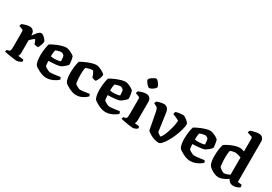

<svg xmlns="http://www.w3.org/2000/svg" viewBox="26 -1720 3732 2639"><g transform="rotate(30 1892.0 -400.0)"><path d="M230 0Q220 0 192.5 -3.5Q165 -7 132 -12Q99 -17 71 -22.5Q43 -28 31 -32Q31 -39 34 -48Q37 -57 41 -63L66 -68Q82 -71 89 -84Q96 -97 96 -146V-388Q96 -409 79 -415L24 -435Q28 -460 38 -472Q55 -480 89.5 -490Q124 -500 155 -500Q189 -500 210.5 -477Q232 -454 232 -414V-402Q238 -408 249.5 -424Q261 -440 275.5 -457.5Q290 -475 305.5 -487.5Q321 -500 336 -500Q350 -500 366 -490Q382 -480 396.5 -465.5Q411 -451 420 -437Q429 -423 429 -415Q429 -402 422.5 -380Q416 -358 407 -337.5Q398 -317 391 -309Q376 -309 358.5 -312.5Q341 -316 332 -319Q328 -328 323 -343.5Q318 -359 312 -371.5Q306 -384 301 -384Q294 -384 279.5 -372Q265 -360 251.5 -346.5Q238 -333 233 -327V-127Q233 -106 227.5 -91Q222 -76 218 -71L301 -62Q303 -58 306 -50Q309 -42 309 -33Q302 -25 287.5 -17.5Q273 -10 257 -5Q241 0 230 0Z M697 0Q669 0 638 -9.5Q607 -19 579 -33.5Q551 -48 531 -61.5Q511 -75 506 -82Q490 -103 483 -143Q476 -183 476 -226Q476 -282 484 -336Q492 -390 502 -417Q517 -426 544 -440Q571 -454 604.5 -467.5Q638 -481 672.5 -490.5Q707 -500 737 -500Q755 -500 782 -489.5Q809 -479 833.5 -465Q858 -451 868 -439Q873 -427 877.5 -403.5Q882 -380 885 -355.5Q888 -331 887 -317Q868 -291 839.5 -269Q811 -247 793 -238Q761 -229 711.5 -224Q662 -219 610 -218Q611 -185 614 -162.5Q617 -140 621 -135Q625 -130 642 -119.5Q659 -109 678.5 -100.5Q698 -92 709 -92Q726 -92 756 -95Q786 -98 816 -102.5Q846 -107 865 -110Q870 -105 874.5 -97Q879 -89 881 -76Q866 -61 838.5 -43.5Q811 -26 774.5 -13Q738 0 697 0ZM671 -284Q696 -285 722 -288.5Q748 -292 763 -300Q763 -315 760.5 -343Q758 -371 753 -384Q746 -394 730 -403Q714 -412 705 -412Q696 -412 679 -408.5Q662 -405 645 -400Q628 -395 620 -391Q613 -371 610.5 -341.5Q608 -312 608 -290Q621 -286 638.5 -285Q656 -284 671 -284Z M1174 0Q1146 0 1115 -9.5Q1084 -19 1056 -33.5Q1028 -48 1008 -61.5Q988 -75 983 -82Q967 -103 960 -143Q953 -183 953 -226Q953 -282 961 -336Q969 -390 979 -417Q994 -426 1021.5 -440Q1049 -454 1083 -467.5Q1117 -481 1152 -490.5Q1187 -500 1216 -500Q1231 -500 1252.5 -493Q1274 -486 1296 -474.5Q1318 -463 1335 -451Q1352 -439 1358 -430Q1359 -397 1342.5 -361.5Q1326 -326 1311 -306Q1294 -306 1277.5 -310.5Q1261 -315 1250 -320Q1244 -339 1235.5 -360.5Q1227 -382 1218 -397.5Q1209 -413 1200 -413Q1184 -413 1164 -408.5Q1144 -404 1126 -398.5Q1108 -393 1099 -388Q1094 -376 1090.5 -346.5Q1087 -317 1087 -290Q1087 -259 1089 -224.5Q1091 -190 1094 -165Q1097 -140 1101 -135Q1104 -131 1120.5 -120Q1137 -109 1156 -100.5Q1175 -92 1186 -92Q1204 -92 1233.5 -95.5Q1263 -99 1290 -103.5Q1317 -108 1326 -109Q1330 -105 1335 -97Q1340 -89 1341 -76Q1327 -61 1302 -43.5Q1277 -26 1244 -13Q1211 0 1174 0Z M1637 0Q1609 0 1578 -9.5Q1547 -19 1519 -33.5Q1491 -48 1471 -61.5Q1451 -75 1446 -82Q1430 -103 1423 -143Q1416 -183 1416 -226Q1416 -282 1424 -336Q1432 -390 1442 -417Q1457 -426 1484 -440Q1511 -454 1544.5 -467.5Q1578 -481 1612.5 -490.5Q1647 -500 1677 -500Q1695 -500 1722 -489.5Q1749 -479 1773.5 -465Q1798 -451 1808 -439Q1813 -427 1817.5 -403.5Q1822 -380 1825 -355.5Q1828 -331 1827 -317Q1808 -291 1779.5 -269Q1751 -247 1733 -238Q1701 -229 1651.5 -224Q1602 -219 1550 -218Q1551 -185 1554 -162.5Q1557 -140 1561 -135Q1565 -130 1582 -119.5Q1599 -109 1618.5 -100.5Q1638 -92 1649 -92Q1666 -92 1696 -95Q1726 -98 1756 -102.5Q1786 -107 1805 -110Q1810 -105 1814.5 -97Q1819 -89 1821 -76Q1806 -61 1778.5 -43.5Q1751 -26 1714.5 -13Q1678 0 1637 0ZM1611 -284Q1636 -285 1662 -288.5Q1688 -292 1703 -300Q1703 -315 1700.5 -343Q1698 -371 1693 -384Q1686 -394 1670 -403Q1654 -412 1645 -412Q1636 -412 1619 -408.5Q1602 -405 1585 -400Q1568 -395 1560 -391Q1553 -371 1550.5 -341.5Q1548 -312 1548 -290Q1561 -286 1578.5 -285Q1596 -284 1611 -284Z M2072 0Q2061 0 2034.5 -3.5Q2008 -7 1977 -12Q1946 -17 1919 -22.5Q1892 -28 1880 -32Q1880 -39 1883 -48Q1886 -57 1890 -63L1915 -68Q1931 -71 1938 -84Q1945 -97 1945 -146V-388Q1945 -409 1928 -415L1873 -435Q1876 -460 1887 -472Q1905 -480 1939.5 -490Q1974 -500 2004 -500Q2038 -500 2060 -477.5Q2082 -455 2082 -421V-127Q2082 -106 2076.5 -91Q2071 -76 2067 -71L2139 -62Q2141 -58 2143.5 -50Q2146 -42 2146 -33Q2138 -21 2113.5 -10.5Q2089 0 2072 0ZM1996 -587Q1987 -587 1974.5 -597Q1962 -607 1949.5 -622.5Q1937 -638 1928.5 -653Q1920 -668 1920 -679Q1920 -688 1931.5 -699.5Q1943 -711 1959.5 -722.5Q1976 -734 1992.5 -741.5Q2009 -749 2019 -749Q2031 -749 2047.5 -731Q2064 -713 2077 -691Q2090 -669 2090 -655Q2090 -644 2072.5 -627.5Q2055 -611 2032.5 -599Q2010 -587 1996 -587Z M2482 0Q2445 0 2407 -13.5Q2369 -27 2338 -46Q2307 -65 2291 -82L2239 -356Q2235 -373 2228 -392.5Q2221 -412 2201 -422L2163 -439Q2163 -450 2167 -459.5Q2171 -469 2174 -474Q2184 -480 2204.5 -486Q2225 -492 2246.5 -496Q2268 -500 2282 -500Q2316 -500 2339 -478Q2362 -456 2368 -409L2408 -126Q2416 -117 2432 -105Q2448 -93 2468 -88Q2487 -112 2504 -151Q2521 -190 2534.5 -235Q2548 -280 2556 -322.5Q2564 -365 2566 -396Q2554 -405 2533.5 -414.5Q2513 -424 2493.5 -432Q2474 -440 2463 -444Q2463 -469 2475 -484Q2488 -489 2510 -492.5Q2532 -496 2554.5 -498Q2577 -500 2591 -500Q2602 -500 2619 -490Q2636 -480 2653 -465.5Q2670 -451 2681.5 -437.5Q2693 -424 2693 -417Q2693 -378 2678.5 -324.5Q2664 -271 2640.5 -214.5Q2617 -158 2589 -109.5Q2561 -61 2533 -30.5Q2505 0 2482 0Z M2983 0Q2955 0 2924 -9.5Q2893 -19 2865 -33.5Q2837 -48 2817 -61.5Q2797 -75 2792 -82Q2776 -103 2769 -143Q2762 -183 2762 -226Q2762 -282 2770 -336Q2778 -390 2788 -417Q2803 -426 2830 -440Q2857 -454 2890.5 -467.5Q2924 -481 2958.5 -490.5Q2993 -500 3023 -500Q3041 -500 3068 -489.5Q3095 -479 3119.5 -465Q3144 -451 3154 -439Q3159 -427 3163.5 -403.5Q3168 -380 3171 -355.5Q3174 -331 3173 -317Q3154 -291 3125.5 -269Q3097 -247 3079 -238Q3047 -229 2997.5 -224Q2948 -219 2896 -218Q2897 -185 2900 -162.5Q2903 -140 2907 -135Q2911 -130 2928 -119.5Q2945 -109 2964.5 -100.5Q2984 -92 2995 -92Q3012 -92 3042 -95Q3072 -98 3102 -102.5Q3132 -107 3151 -110Q3156 -105 3160.5 -97Q3165 -89 3167 -76Q3152 -61 3124.5 -43.5Q3097 -26 3060.5 -13Q3024 0 2983 0ZM2957 -284Q2982 -285 3008 -288.5Q3034 -292 3049 -300Q3049 -315 3046.5 -343Q3044 -371 3039 -384Q3032 -394 3016 -403Q3000 -412 2991 -412Q2982 -412 2965 -408.5Q2948 -405 2931 -400Q2914 -395 2906 -391Q2899 -371 2896.5 -341.5Q2894 -312 2894 -290Q2907 -286 2924.5 -285Q2942 -284 2957 -284Z M3433 0Q3398 0 3364.5 -15Q3331 -30 3305 -49Q3279 -68 3269 -82Q3253 -103 3246 -142.5Q3239 -182 3239 -227Q3239 -284 3247 -336.5Q3255 -389 3265 -415Q3279 -426 3304.5 -440.5Q3330 -455 3362.5 -468.5Q3395 -482 3429 -491Q3463 -500 3493 -500Q3505 -500 3524.5 -495.5Q3544 -491 3561 -483V-688Q3561 -696 3557 -704Q3553 -712 3543 -715L3475 -735Q3477 -748 3481 -758Q3485 -768 3489 -772Q3499 -777 3522 -783.5Q3545 -790 3572 -795Q3599 -800 3620 -800Q3655 -800 3676.5 -777.5Q3698 -755 3698 -721V-79L3760 -73Q3762 -68 3765.5 -57.5Q3769 -47 3769 -36Q3760 -26 3743 -18Q3726 -10 3706.5 -5Q3687 0 3673 0Q3630 0 3607.5 -21Q3585 -42 3577 -60Q3559 -45 3533 -31Q3507 -17 3480 -8.5Q3453 0 3433 0ZM3473 -87Q3485 -87 3512 -95Q3539 -103 3561 -115V-389Q3542 -396 3513.5 -404Q3485 -412 3467 -412Q3453 -412 3427.5 -406Q3402 -400 3390 -394Q3384 -378 3381 -347.5Q3378 -317 3378 -283Q3378 -250 3380 -218Q3382 -186 3385 -163Q3388 -140 3392 -135Q3397 -129 3412 -117.5Q3427 -106 3444 -96.5Q3461 -87 3473 -87Z"/></g></svg>

Font: Texturina
Style: Bold
Weight: 700
Designer: Guillermo Torres Carreño
Foundry: Omnibus-Type
Version: Version 1.002; ttfautohint (v1.8.3)